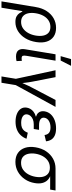

<svg xmlns="http://www.w3.org/2000/svg" viewBox="802 -1602 1001 2652"><g transform="rotate(90 1303.0 -276.5)"><path d="M-3.4 204.1 75.2 -271Q89.4 -356 129.4 -418.5Q169.4 -481 229.2 -515.4Q289.1 -549.8 362.3 -549.8Q435.1 -549.8 483.4 -516.4Q531.7 -482.9 551.8 -421.4Q571.8 -359.9 558.6 -275.4Q544.9 -188 505.1 -123.8Q465.3 -59.6 407.5 -23.9Q349.6 11.7 281.2 11.7Q231.4 11.7 202.9 -4.9Q174.3 -21.5 159.9 -43.9Q145.5 -66.4 137.2 -84H131.3L84 204.1ZM280.3 -66.9Q331.1 -66.9 369.9 -93.8Q408.7 -120.6 434.3 -167Q460 -213.4 469.2 -271.5Q478.5 -329.1 469 -374.3Q459.5 -419.4 429.9 -445.6Q400.4 -471.7 349.1 -471.7Q299.8 -471.7 261 -446.5Q222.2 -421.4 196.8 -376.7Q171.4 -332 161.1 -272Q150.9 -211.4 161.1 -164.8Q171.4 -118.2 201.7 -92.5Q231.9 -66.9 280.3 -66.9Z M760.7 3.4Q698.2 3.4 673.1 -28.6Q647.9 -60.5 657.7 -120.6L727.5 -542.5H815.4L748.5 -141.1Q742.2 -104.5 748.8 -89.4Q755.4 -74.2 783.7 -74.2Q796.9 -74.2 804.2 -75.2Q811.5 -76.2 817.9 -77.6L821.3 -3.9Q811 -1.5 794.9 1Q778.8 3.4 760.7 3.4ZM752.9 -613.3 793.5 -756.8H886.7L813.5 -613.3Z M1066.9 9.8 947.8 -542.5H1043L1105.5 -221.7Q1115.2 -172.9 1120.1 -124.3Q1125 -75.7 1131.3 -29.8H1100.6Q1122.1 -75.7 1142.8 -124.3Q1163.6 -172.9 1189.9 -221.7L1358.4 -542.5H1454.1L1151.4 9.8ZM1033.2 204.1 1067.4 -3.9H1154.8L1120.6 204.1Z M1658.2 9.8Q1595.2 9.8 1548.6 -9.8Q1502 -29.3 1479.2 -64.5Q1456.5 -99.6 1464.4 -146.5Q1468.3 -169.9 1481.4 -194.1Q1494.6 -218.3 1520.5 -238.5Q1546.4 -258.8 1588.4 -271.2Q1630.4 -283.7 1692.4 -283.7H1765.6L1759.3 -241.7H1695.3Q1656.7 -241.7 1627.4 -230Q1598.1 -218.3 1580.1 -198.2Q1562 -178.2 1557.6 -153.3Q1550.8 -114.7 1583 -91.3Q1615.2 -67.9 1674.8 -67.9Q1714.4 -67.9 1740 -78.4Q1765.6 -88.9 1782.5 -109.1Q1799.3 -129.4 1811 -159.2L1894 -141.6Q1876.5 -94.7 1844.2 -60.5Q1812 -26.4 1765.6 -8.3Q1719.2 9.8 1658.2 9.8ZM1689.5 -260.3Q1629.9 -260.3 1593.5 -271.2Q1557.1 -282.2 1538.8 -301.3Q1520.5 -320.3 1515.9 -343.5Q1511.2 -366.7 1515.1 -391.1Q1523.9 -441.4 1556.6 -476.8Q1589.4 -512.2 1639.2 -531Q1689 -549.8 1750 -549.8Q1809.1 -549.8 1847.2 -532.7Q1885.3 -515.6 1905.3 -484.4Q1925.3 -453.1 1929.2 -411.1L1842.3 -390.6Q1838.4 -429.2 1813.7 -451.2Q1789.1 -473.1 1737.3 -473.1Q1683.1 -473.1 1646 -449.7Q1608.9 -426.3 1603.5 -387.7Q1598.6 -354.5 1625 -334.7Q1651.4 -314.9 1707.5 -314.9H1771L1762.2 -260.3Z M2213.9 11.7Q2139.2 11.7 2089.4 -23.4Q2039.6 -58.6 2019 -121.6Q1998.5 -184.6 2012.2 -267.6Q2026.4 -351.1 2067.6 -412.6Q2108.9 -474.1 2170.2 -508.3Q2231.4 -542.5 2305.7 -542.5H2608.4L2596.2 -468.3H2362.8L2293 -464.4Q2239.3 -464.4 2199.5 -437.7Q2159.7 -411.1 2135 -366.7Q2110.4 -322.3 2101.1 -268.1Q2092.3 -214.4 2101.6 -168.5Q2110.8 -122.6 2141.6 -94.5Q2172.4 -66.4 2226.6 -66.4Q2280.8 -66.4 2320.8 -94Q2360.8 -121.6 2386 -167.7Q2411.1 -213.9 2419.9 -268.1Q2429.2 -323.2 2419.2 -367.4Q2409.2 -411.6 2378.2 -438Q2347.2 -464.4 2293 -464.4L2296.9 -488.8Q2351.6 -488.8 2394.8 -474.6Q2438 -460.4 2466.3 -431.4Q2494.6 -402.3 2505.4 -358.6Q2516.1 -314.9 2506.3 -255.4Q2493.7 -178.2 2452.4 -117.9Q2411.1 -57.6 2349.6 -22.9Q2288.1 11.7 2213.9 11.7Z"/></g></svg>

Font: Inter 16pt
Style: Italic
Weight: 400
Italic angle: -9.3988°
Version: Version 4.001;git-66647c0bb